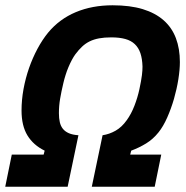

<svg xmlns="http://www.w3.org/2000/svg" viewBox="-35 -710 709 730"><path d="M393.1 -689.9Q459.5 -689.9 507.6 -675.3Q555.7 -660.6 587.2 -632.8Q618.7 -605 633.8 -564.9Q648.9 -524.9 648.9 -474.1Q648.9 -445.3 643.1 -408.4Q637.2 -371.6 626.5 -334.2Q615.7 -296.9 600.8 -263.2Q585.9 -229.5 567.9 -207Q546.9 -180.7 520.5 -164.6Q494.1 -148.4 463.9 -137.2L460 -122.1H578.1L553.2 0H314L355 -195.8Q380.9 -199.7 404.5 -213.1Q428.2 -226.6 446.8 -252.9Q463.9 -276.4 476.1 -307.9Q488.3 -339.4 495.1 -371.1Q498.5 -388.2 501 -401.1Q503.4 -414.1 504.6 -424.1Q505.9 -434.1 506.3 -441.9Q506.8 -449.7 506.8 -457Q505.9 -486.8 498.8 -507.8Q491.7 -528.8 477.5 -542.2Q463.4 -555.7 441.2 -561.8Q418.9 -567.9 388.2 -567.9Q361.8 -567.9 341.8 -564.2Q321.8 -560.5 305.9 -552.7Q290 -544.9 276.9 -532.5Q263.7 -520 251 -502.9Q244.6 -494.1 238 -481.7Q231.4 -469.2 225.3 -454.8Q219.2 -440.4 214.4 -425Q209.5 -409.7 206.1 -395Q198.2 -361.8 193.6 -334.7Q189 -307.6 189 -279.8Q189 -260.3 192.4 -245.4Q195.8 -230.5 204.3 -220Q212.9 -209.5 227.1 -203.4Q241.2 -197.3 263.2 -195.8L222.2 0H-15.1L9.8 -122.1H130.9L134.8 -137.2Q91.8 -158.2 69.3 -195.1Q46.9 -231.9 46.9 -290Q46.9 -330.1 54.4 -371.3Q62 -412.6 75.4 -451.2Q88.9 -489.7 107.4 -524.4Q126 -559.1 147.9 -585.9Q190.9 -637.7 253.2 -663.8Q315.4 -689.9 393.1 -689.9Z"/></svg>

Font: Clear Sans
Style: Bold Italic
Weight: 700
Italic angle: -12°
Foundry: Intel Corporation
Version: Version 1.00